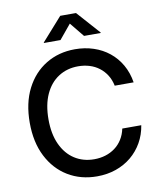

<svg xmlns="http://www.w3.org/2000/svg" viewBox="-100 -1022 931 1113"><g transform="rotate(-10 365.0 -466.0)"><path d="M381.3 10.3Q285.2 10.3 210.2 -35.2Q135.3 -80.6 92.5 -164.6Q49.8 -248.5 49.8 -363.3Q49.8 -478.5 92.5 -562.5Q135.3 -646.5 210.2 -692.1Q285.2 -737.8 381.3 -737.8Q439.5 -737.8 490.5 -720.9Q541.5 -704.1 581.5 -671.9Q621.6 -639.6 647.9 -593.8Q674.3 -547.9 683.6 -489.7H572.3Q564.9 -525.4 547.6 -552.7Q530.3 -580.1 505.1 -599.1Q480 -618.2 448.7 -627.7Q417.5 -637.2 382.3 -637.2Q316.9 -637.2 266.6 -604.7Q216.3 -572.3 188.2 -511Q160.2 -449.7 160.2 -363.3Q160.2 -277.3 188.5 -216.1Q216.8 -154.8 266.8 -122.6Q316.9 -90.3 382.3 -90.3Q417.5 -90.3 448.5 -99.9Q479.5 -109.4 504.9 -128.2Q530.3 -147 547.6 -174.6Q564.9 -202.1 572.3 -237.3H684.1Q675.3 -182.1 649.4 -136.7Q623.5 -91.3 583.7 -58.3Q543.9 -25.4 492.7 -7.6Q441.4 10.3 381.3 10.3ZM308.6 -804.7H210.9V-807.6L331.5 -943.4H424.3L545.4 -807.6V-804.7H447.3L378.4 -889.2Z"/></g></svg>

Font: Inter 20pt Medium
Style: Regular
Weight: 500
Version: Version 4.001;git-66647c0bb